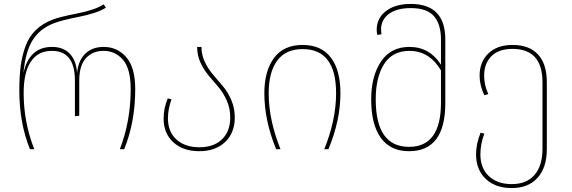

<svg xmlns="http://www.w3.org/2000/svg" viewBox="-20 -757 2902 974"><path d="M132 0Q78 -133 78 -298Q78 -370 85 -422.5Q92 -475 109.5 -523Q127 -571 161.5 -604.5Q196 -638 248 -658Q282 -671 373 -689Q464 -707 506 -735L517 -718Q473 -690 382 -672Q291 -654 253 -639Q183 -612 146 -554Q109 -496 99 -386Q128 -519 244 -519Q301 -519 334 -484.5Q367 -450 371 -387Q377 -450 412.5 -484.5Q448 -519 506 -519Q575 -519 620.5 -467Q666 -415 666 -305Q666 -138 610 0H588Q643 -143 643 -305Q643 -408 604 -453.5Q565 -499 505 -499Q450 -499 416 -462Q382 -425 382 -347V-170L360 -167V-349Q360 -499 243 -499Q173 -499 136.5 -444.5Q100 -390 100 -285Q100 -136 154 0Z M1002 -519Q1002 -478 1019.5 -442Q1037 -406 1061.5 -377.5Q1086 -349 1111 -319.5Q1136 -290 1153.5 -249Q1171 -208 1171 -161Q1171 -83 1122 -36.5Q1073 10 991 10Q909 10 859.5 -35Q810 -80 810 -156Q810 -208 831 -258L850 -253Q832 -204 832 -156Q832 -88 875.5 -49Q919 -10 991 -10Q1065 -10 1106.5 -50.5Q1148 -91 1148 -161Q1148 -207 1130.5 -246.5Q1113 -286 1088.5 -315Q1064 -344 1039.5 -372.5Q1015 -401 997.5 -438.5Q980 -476 980 -519Z M1321 -284Q1321 -397 1370 -463Q1419 -529 1515 -529Q1610 -529 1658.5 -465Q1707 -401 1707 -284Q1707 -146 1646 0H1625Q1685 -149 1685 -284Q1685 -508 1515 -508Q1429 -508 1386 -449Q1343 -390 1343 -284Q1343 -149 1403 0H1381Q1321 -145 1321 -284Z M2064 -737Q2239 -737 2239 -557V-234Q2239 10 2055 10Q1961 10 1912 -57.5Q1863 -125 1863 -253Q1863 -370 1912.5 -444.5Q1962 -519 2057 -519Q2159 -519 2217 -429V-556Q2217 -635 2181 -675.5Q2145 -716 2064 -716Q1993 -716 1953 -686.5Q1913 -657 1913 -607Q1913 -599 1915 -583L1894 -580Q1891 -594 1891 -606Q1891 -665 1938 -701Q1985 -737 2064 -737ZM2055 -12Q2217 -12 2217 -236V-400Q2158 -499 2057 -499Q1971 -499 1928.5 -432Q1886 -365 1886 -253Q1886 -12 2055 -12Z M2580 -529Q2665 -529 2709.5 -480.5Q2754 -432 2754 -340V-1Q2754 93 2707 145Q2660 197 2576 197Q2493 197 2444 150.5Q2395 104 2395 26Q2395 -27 2418 -84L2437 -79Q2417 -26 2417 26Q2417 96 2460 136.5Q2503 177 2576 177Q2651 177 2691.5 130.5Q2732 84 2732 -3V-339Q2732 -509 2580 -509Q2510 -509 2473 -472Q2436 -435 2436 -373Q2436 -326 2457 -280L2437 -274Q2413 -324 2413 -373Q2413 -443 2457.5 -486Q2502 -529 2580 -529Z"/></svg>

Font: FiraGO Thin
Style: Regular
Weight: 100
Designer: bBox Type
Foundry: bBox Type GmbH
Version: Version 1.001;PS 001.001;hotconv 1.0.88;makeotf.lib2.5.64775